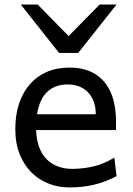

<svg xmlns="http://www.w3.org/2000/svg" viewBox="-20 -801 575 833"><path d="M136.7 -236.8Q138.2 -193.8 150.1 -162.1Q162.1 -130.4 182.9 -109.6Q203.6 -88.9 231.7 -78.6Q259.8 -68.4 293 -68.4Q340.3 -68.4 385.7 -79.1Q431.2 -89.8 476.1 -117.2L485.8 -36.6Q460 -23.4 435.1 -14.2Q410.2 -4.9 385.3 1Q360.4 6.8 334.7 9.5Q309.1 12.2 280.8 12.2Q233.9 12.2 191.4 -4.2Q148.9 -20.5 116.7 -52.5Q84.5 -84.5 65.4 -131.8Q46.4 -179.2 46.4 -241.7Q46.4 -302.2 62.7 -351.3Q79.1 -400.4 109.4 -435.3Q139.6 -470.2 183.1 -489Q226.6 -507.8 280.8 -507.8Q320.8 -507.8 351.6 -498.3Q382.3 -488.8 404.8 -471.9Q427.2 -455.1 442.4 -432.6Q457.5 -410.2 466.6 -384.3Q475.6 -358.4 479.5 -330.3Q483.4 -302.2 483.4 -274.9V-255.9Q483.4 -243.7 482.9 -236.8ZM273.4 -434.6Q219.7 -434.6 185.5 -403.1Q151.4 -371.6 140.6 -305.2H395.5Q395.5 -336.4 386.5 -360.6Q377.4 -384.8 361.1 -401.4Q344.7 -418 322.3 -426.3Q299.8 -434.6 273.4 -434.6ZM143.6 -781.2 277.8 -644.5 412.1 -781.2H485.4L319.3 -571.3H236.3L70.3 -781.2Z"/></svg>

Font: Andika APac
Style: Regular
Weight: 400
Designer: Victor Gaultney, Annie Olsen, Julie Remington, Don Collingsworth, Eric Hays, Becca Hirsbrunner
Foundry: SIL International
Version: Version 5.000